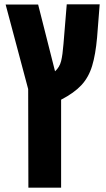

<svg xmlns="http://www.w3.org/2000/svg" viewBox="-20 -626 487 886"><path d="M111 240 110 -215 6 -605H156L234 -297Q255 -316 262 -344Q269 -372 273 -424L288 -606H440L428 -453Q421 -374 405 -321.5Q389 -269 355.5 -233Q322 -197 262 -166V240Z"/></svg>

Font: Noto Sans Hebrew ExtraCondensed ExtraBold
Style: Regular
Weight: 800
Width: 2
Designer: Monotype Design Team
Foundry: Monotype Imaging Inc.
Version: Version 2.004; ttfautohint (v1.8.4.7-5d5b)